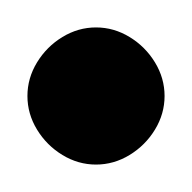

<svg xmlns="http://www.w3.org/2000/svg" viewBox="-20 -900 140 140"><path d="M0 -830Q0 -817 7 -805.5Q14 -794 25.5 -787Q37 -780 50 -780Q63 -780 74.5 -787Q86 -794 93 -805.5Q100 -817 100 -830Q100 -843 93 -854.5Q86 -866 74.5 -873Q63 -880 50 -880Q37 -880 25.5 -873Q14 -866 7 -854.5Q0 -843 0 -830Z"/></svg>

Font: Linefont
Style: Regular
Weight: 400
Monospace: yes
Version: Version 3.002;gftools[0.9.33]